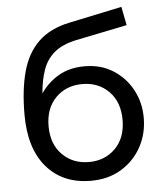

<svg xmlns="http://www.w3.org/2000/svg" viewBox="-53 -782 716 844"><g transform="rotate(-5 305.0 -360.0)"><path d="M315.5 15Q191.5 15 120 -67.5Q48.5 -150 48.5 -300Q48.5 -409.5 70.2 -489.2Q92 -569 142.8 -618.2Q193.5 -667.5 279.5 -685.5L514 -735L530 -653L302 -606.5Q240.5 -593 206 -563.8Q171.5 -534.5 155.8 -490Q140 -445.5 135 -386Q166.5 -432.5 215 -460.8Q263.5 -489 330 -489Q401 -489 454.8 -455.2Q508.5 -421.5 539 -365.2Q569.5 -309 569.5 -241Q569.5 -170.5 537.8 -112.5Q506 -54.5 448.8 -19.8Q391.5 15 315.5 15ZM313 -68Q384 -68 430 -114.5Q476 -161 476 -240Q476 -319 430 -365.5Q384 -412 313 -412Q241.5 -412 195.5 -365.5Q149.5 -319 149.5 -240Q149.5 -161 195.8 -114.5Q242 -68 313 -68Z"/></g></svg>

Font: Geologica Light
Style: Regular
Weight: 300
Designer: Sindre Bremnes, Frode Helland
Foundry: Monokrom Skriftforlag AS
Version: Version 1.010; ttfautohint (v1.8.4.7-5d5b);gftools[0.9.28]